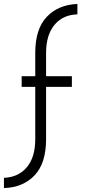

<svg xmlns="http://www.w3.org/2000/svg" viewBox="-57 -786 438 975"><path d="M177 -345V-79Q177 43 118.5 104.5Q60 166 -37 169V117Q37 114 79.5 63Q122 12 122 -79V-345H53V-399H122V-517Q122 -639 180.5 -700.5Q239 -762 336 -766V-713Q262 -711 219.5 -659.5Q177 -608 177 -517V-399H308V-345Z"/></svg>

Font: Josefin Sans
Style: Regular
Weight: 400
Designer: Santiago Orozco
Foundry: Typemade
Version: Version 1.0